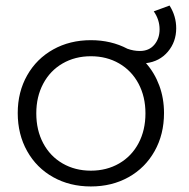

<svg xmlns="http://www.w3.org/2000/svg" viewBox="-20 -671 683 693"><path d="M616 -569Q616 -520 586 -484.5Q556 -449 507 -443Q538 -408 555 -362Q572 -316 572 -263Q572 -186 538 -125.5Q504 -65 444 -31.5Q384 2 308 2Q232 2 172 -31.5Q112 -65 78 -125.5Q44 -186 44 -263Q44 -339 78 -399Q112 -459 172 -492.5Q232 -526 308 -526Q381 -526 440 -495Q462 -487 485 -487Q518 -487 537 -509.5Q556 -532 556 -565Q556 -600 535 -630L592 -651Q616 -613 616 -569ZM505 -262Q505 -322 480 -369Q455 -416 410 -442Q365 -468 308 -468Q251 -468 206 -442Q161 -416 136 -369Q111 -322 111 -262Q111 -201 136 -154Q161 -107 206 -81Q251 -55 308 -55Q365 -55 410 -81Q455 -107 480 -154Q505 -201 505 -262Z"/></svg>

Font: Gontserrat Light
Style: Regular
Weight: 300
Designer: Julieta Ulanovsky
Foundry: Julieta Ulanovsky
Version: Version 6.001